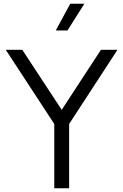

<svg xmlns="http://www.w3.org/2000/svg" viewBox="-20 -1013 663 1033"><path d="M272 -346 11 -745H100L312 -422L523 -745H612L352 -346V0H272ZM358 -993H434L343 -849H280Z"/></svg>

Font: Eudoxus Sans
Style: Regular
Weight: 400
Designer: Stijn de Vries
Foundry: tokotype
Version: Version 2.005